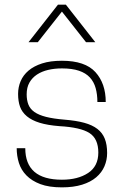

<svg xmlns="http://www.w3.org/2000/svg" viewBox="-20 -800 534 828"><path d="M247 8Q191 8 154 -6Q117 -20 94 -43.5Q71 -67 61.5 -97.5Q52 -128 52 -161H89Q89 -25 247 -25Q316 -25 360 -54Q404 -83 404 -142Q404 -202 365.5 -226.5Q327 -251 236 -256Q185 -260 151 -270.5Q117 -281 96 -298.5Q75 -316 66.5 -339.5Q58 -363 58 -395Q58 -424 69 -450Q80 -476 103 -495.5Q126 -515 161.5 -526.5Q197 -538 247 -538Q347 -538 391.5 -489Q436 -440 436 -360H400Q400 -393 392.5 -420Q385 -447 367.5 -466Q350 -485 320.5 -495Q291 -505 247 -505Q215 -505 187.5 -498.5Q160 -492 139.5 -478.5Q119 -465 107 -444Q95 -423 95 -393Q95 -368 102.5 -349Q110 -330 128.5 -317Q147 -304 178.5 -296Q210 -288 258 -284Q308 -280 343 -270.5Q378 -261 400 -244Q422 -227 432 -201.5Q442 -176 442 -140Q442 -110 430.5 -83Q419 -56 395 -35.5Q371 -15 334 -3.5Q297 8 247 8ZM391 -618H351L247 -750L143 -618H103L230 -780H264Z"/></svg>

Font: Tanohe Sans ExtraLight
Style: Regular
Weight: 250
Designer: Village Type and Design LLC & Cristiano Sobral
Foundry: Cooper Hewitt Smithsonian Design Museum
Version: Version 1.00;September 29, 2021;FontCreator 13.0.0.2655 64-b